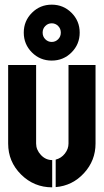

<svg xmlns="http://www.w3.org/2000/svg" viewBox="-20 -804 445 824"><path d="M117 -579Q82 -614 82 -664Q82 -714 117 -749Q152 -784 202 -784Q252 -784 287 -749Q322 -714 322 -664Q322 -614 287 -579Q252 -544 202 -544Q152 -544 117 -579ZM174.5 -692.5Q163 -681 163 -664Q163 -647 174.5 -635.5Q186 -624 202 -624Q218 -624 229.5 -635.5Q241 -647 241 -664Q241 -681 229.5 -692.5Q218 -704 202 -704Q186 -704 174.5 -692.5ZM204 0Q126 0 70.5 -55Q15 -110 15 -188V-525H135V-188Q135 -161 155.5 -139Q176 -117 204 -117ZM219 -1V-119Q243 -125 258.5 -145Q274 -165 274 -188V-525H390V-188Q390 -115 340.5 -61Q291 -7 219 -1Z"/></svg>

Font: BroshK
Style: Medium
Weight: 500
Designer: gluk
Foundry: gluk
Version: Version 0.60